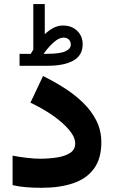

<svg xmlns="http://www.w3.org/2000/svg" viewBox="-20 -896 543 915"><path d="M126.5 -639.2Q129.4 -644.5 132.8 -649.7Q136.2 -654.8 138.7 -659.7V-876.5H193.4V-732.9Q213.4 -752 234.9 -763.2Q256.3 -774.4 280.3 -774.4Q321.8 -774.4 347.9 -749Q374 -723.6 374 -684.6Q373.5 -631.8 329.6 -607.2Q285.6 -582.5 205.1 -582.5H73.2V-639.2ZM204.6 -639.6Q266.1 -639.6 291.7 -651.6Q317.4 -663.6 317.4 -683.1Q317.4 -698.2 308.1 -707.5Q298.8 -716.8 282.7 -716.8Q262.2 -716.8 237.8 -696Q213.4 -675.3 187.5 -639.2ZM171.4 -139.6Q211.4 -139.6 249.8 -145.3Q288.1 -150.9 313.2 -166.5Q338.4 -182.1 338.4 -211.9Q338.4 -242.7 308.8 -277.6Q279.3 -312.5 230.7 -346.2Q182.1 -379.9 125 -406.7L185.1 -533.7Q236.8 -508.3 286.4 -476.8Q335.9 -445.3 375.7 -406.7Q415.5 -368.2 439.2 -321.3Q462.9 -274.4 462.9 -217.8Q462.9 -139.6 427.5 -91.8Q392.1 -43.9 328.1 -22.5Q264.2 -1 178.7 -1Q139.6 -1 106 -3.7Q72.3 -6.3 40 -13.7V-154.3Q71.8 -147.9 108.2 -143.8Q144.5 -139.6 171.4 -139.6Z"/></svg>

Font: Vazirmatn FD ExtraBold
Style: Regular
Weight: 800
Designer: Saber Rastikerdar
Foundry: Saber Rastikerdar
Version: Version 33.003